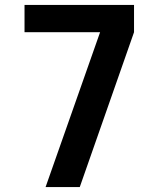

<svg xmlns="http://www.w3.org/2000/svg" viewBox="-20 -755 640 775"><path d="M164 0 384 -625H79V-735H521V-625L302 0Z"/></svg>

Font: Iosevka Curly XBdEx
Style: Regular
Weight: 800
Width: 7
Monospace: yes
Designer: Belleve Invis
Foundry: Belleve Invis
Version: Version 11.1.0; ttfautohint (v1.8.3)